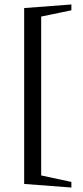

<svg xmlns="http://www.w3.org/2000/svg" viewBox="-20 -682 373 858"><path d="M299 -636 164 -608V102L299 131V156L88 140V-646L299 -662Z"/></svg>

Font: Belleza
Style: Regular
Weight: 400
Designer: Eduardo Rodriguez Tunni
Foundry: Eduardo Rodriguez Tunni
Version: Version 1.001